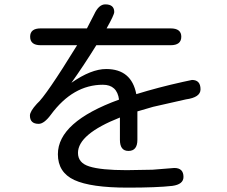

<svg xmlns="http://www.w3.org/2000/svg" viewBox="-20 -800 1040 879"><path d="M568 -109Q529 -109 529 -160V-262Q337 -186 337 -100Q337 -54 389 -38Q442 -21 560 -21L678 -23L778 -31Q820 -31 820 10Q820 44 769 51Q699 59 564 59Q396 59 320 24Q245 -11 245 -94Q245 -242 525 -344Q516 -412 451 -412Q314 -412 213 -275Q182 -233 157 -233Q117 -233 117 -271Q117 -290 149 -325Q189 -359 333 -593H166Q118 -593 118 -632Q118 -670 166 -670H378L411 -734Q432 -780 462 -780Q503 -780 503 -745Q503 -732 468 -670H761Q810 -670 810 -632Q810 -593 761 -593H421Q364 -501 307 -421Q397 -484 466 -484Q582 -484 604 -369Q704 -400 817 -425L859 -434Q898 -434 898 -391Q898 -354 831 -345L681 -311L609 -290V-160Q609 -109 568 -109Z"/></svg>

Font: 寒蝉全圆体
Style: Regular
Weight: 400
Designer: Warren2060
      Designed by Motoya company      

      [Varela Round]
      Joe Prince(Latin component); Avraham Cornf
Foundry: ChillType
Version: Version 3.200